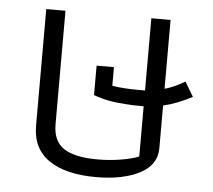

<svg xmlns="http://www.w3.org/2000/svg" viewBox="-43 -561 684 617"><g transform="rotate(5 298.5 -252.0)"><path d="M82 -138V-514H144V-148Q144 -93 179.5 -70Q215 -47 288 -47Q326 -47 362.5 -53Q399 -59 421 -68V-230Q381 -230 362 -232Q304 -235 259 -252V-347H315V-287Q349 -281 400 -281H421V-514H483V-292Q513 -300 548 -321L576 -274Q527 -248 483 -238V-100Q483 -46 428.5 -18Q374 10 288 10Q190 10 136 -27Q82 -64 82 -138Z"/></g></svg>

Font: Athiti
Style: Regular
Weight: 400
Designer: CadsonDemak Team
Foundry: CadsonDemak
Version: Version 1.032